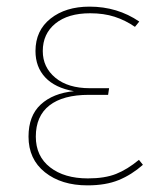

<svg xmlns="http://www.w3.org/2000/svg" viewBox="-20 -549 484 579"><path d="M400 -484 387 -468Q358 -488 325.5 -498.5Q293 -509 252 -509Q185 -509 147 -478Q109 -447 109 -395Q109 -346 147 -314.5Q185 -283 251 -283H309L306 -263H248Q170 -263 129 -231Q88 -199 88 -137Q88 -78 131 -44.5Q174 -11 245 -11Q296 -11 330 -24.5Q364 -38 399 -67L411 -52Q377 -22 338 -6Q299 10 244 10Q165 10 115.5 -29.5Q66 -69 66 -137Q66 -200 103 -234Q140 -268 203 -274Q146 -284 116.5 -315.5Q87 -347 87 -395Q87 -457 132.5 -493Q178 -529 250 -529Q334 -529 400 -484Z"/></svg>

Font: Fira Sans Thin
Style: Regular
Weight: 100
Designer: bBox Type GmbH & Carrois Corporate GbR & Edenspiekermann AG
Foundry: bBox Type GmbH & Carrois Corporate GbR & Edenspiekermann AG
Version: Version 4.301